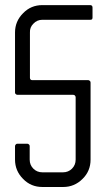

<svg xmlns="http://www.w3.org/2000/svg" viewBox="-20 -747 421 767"><path d="M99.6 -617.2Q99.6 -556.6 99.6 -436.5Q99.6 -432.6 101.6 -429.7Q104.5 -426.8 108.4 -426.8Q167 -426.8 283.2 -426.8Q293.9 -426.8 315.4 -426.8Q321.3 -426.8 333 -426.8Q335.9 -426.8 338.9 -423.8Q341.8 -421.9 341.8 -417Q341.8 -314.5 341.8 -109.4Q341.8 -63.5 309.6 -32.2Q277.3 0 232.4 0Q205.1 0 149.4 0Q103.5 0 72.3 -32.2Q40 -64.5 40 -109.4Q40 -127 40 -163.1Q40 -167 43 -169.9Q44.9 -172.9 49.8 -172.9Q62.5 -172.9 88.9 -172.9Q92.8 -172.9 95.7 -169.9Q98.6 -168 98.6 -163.1Q98.6 -145.5 98.6 -109.4Q98.6 -87.9 113.3 -73.2Q127.9 -58.6 149.4 -58.6Q176.8 -58.6 231.4 -58.6Q252.9 -58.6 267.6 -73.2Q282.2 -87.9 282.2 -109.4Q282.2 -192.4 282.2 -358.4Q282.2 -362.3 279.3 -365.2Q277.3 -368.2 272.5 -368.2Q214.8 -368.2 97.7 -368.2Q87.9 -368.2 67.4 -368.2Q61.5 -368.2 49.8 -368.2Q45.9 -368.2 43 -371.1Q40 -373 40 -377Q40 -457 40 -617.2Q40 -662.1 72.3 -694.3Q103.5 -726.6 149.4 -726.6Q212.9 -726.6 340.8 -726.6Q344.7 -726.6 347.7 -723.6Q349.6 -720.7 349.6 -716.8Q349.6 -703.1 349.6 -676.8Q349.6 -672.9 347.7 -669.9Q344.7 -668 340.8 -668Q277.3 -668 149.4 -668Q127.9 -668 113.3 -652.3Q98.6 -637.7 99.6 -617.2Z"/></svg>

Font: Citrica
Style: Regular
Weight: 400
Designer: Mario Otalvaro
Version: Version 1.0